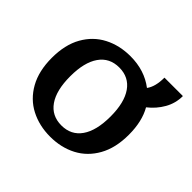

<svg xmlns="http://www.w3.org/2000/svg" viewBox="-138 -698 869 869"><g transform="rotate(45 297.0 -263.5)"><path d="M33 -244Q33 -328 65.5 -385.5Q98 -443 154 -472Q210 -501 280 -501Q370 -501 434 -452Q457 -483 457 -541H575Q575 -495 552.5 -455.5Q530 -416 493 -387Q526 -330 526 -244Q526 -160 493.5 -102Q461 -44 405.5 -15Q350 14 280 14Q210 14 154 -15Q98 -44 65.5 -102Q33 -160 33 -244ZM409 -244Q409 -333 375.5 -381Q342 -429 280 -429Q218 -429 184.5 -381Q151 -333 151 -244Q151 -154 184.5 -106Q218 -58 280 -58Q342 -58 375.5 -106Q409 -154 409 -244Z"/></g></svg>

Font: Maitree Semibold
Style: Regular
Weight: 600
Designer: CadsonDemak Team
Foundry: CadsonDemak
Version: Version 1.000